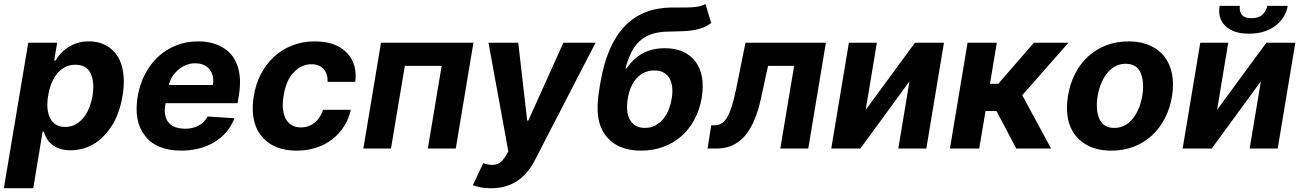

<svg xmlns="http://www.w3.org/2000/svg" viewBox="-38 -766 6714 990"><path d="M-18.1 204.5 107.6 -545.5H256.7L241.5 -453.8H248.2Q258.2 -470.5 273.3 -487.9Q288.4 -505.3 309.5 -519.7Q330.6 -534.1 358 -543.3Q385.3 -552.6 419.7 -552.6Q480.8 -552.6 524.9 -521.7Q547.2 -506 563.7 -482.6Q580.3 -459.2 589.5 -428.1Q598.7 -397 600.1 -358Q601.6 -318.9 593.8 -272Q578.8 -180.8 539.1 -118.3Q498.2 -54.3 443.7 -22.7Q389.2 8.9 325.6 8.9Q292.6 8.9 268.6 0.2Q244.7 -8.5 228.3 -22.2Q212 -35.9 202.2 -53.1Q192.5 -70.3 187.5 -87.4H181.8L133.5 204.5ZM220.9 -155.9Q244 -111.5 298.3 -111.5Q330.6 -111.5 354.9 -126.2Q379.3 -141 396.5 -164.2Q413.7 -187.5 424.2 -216.3Q434.7 -245 439.3 -272.7Q450.3 -344.5 429 -388.1Q407.3 -432.2 350.9 -432.2Q318.2 -432.2 293.7 -418Q269.2 -403.8 252.1 -380.9Q235.1 -358 224.8 -329.5Q214.5 -301.1 210.2 -272.7Q198.2 -199.9 220.9 -155.9Z M672.2 -270.2Q682.5 -329.9 708.6 -381.4Q734.7 -432.9 774.7 -470.9Q814.6 -508.9 867.4 -530.7Q920.1 -552.6 983.7 -552.6Q1056.1 -552.6 1109 -522Q1135.7 -506.7 1155 -483.7Q1174.4 -460.6 1185.5 -429.9Q1196.7 -399.1 1199 -360.6Q1201.3 -322.1 1193.9 -275.6L1187.1 -234H815.7L815 -230.1Q809.3 -198.2 813.6 -174.2Q817.8 -150.2 831.1 -134.2Q844.5 -118.3 866.3 -110.3Q888.1 -102.3 917.3 -102.3Q956 -102.3 985.8 -118.3Q1015.6 -134.2 1032.7 -165.5L1170.8 -156.2Q1154.1 -112.9 1125.7 -81.3Q1097.3 -49.7 1061.1 -29.3Q1024.9 -8.9 982.6 0.9Q940.3 10.7 896 10.7Q769.9 10.7 710.2 -65Q650.2 -141 672.2 -270.2ZM832.7 -327.8H1059.7Q1067.8 -376.4 1042.6 -408Q1017.4 -439.6 968.4 -439.6Q943.9 -439.6 921.5 -430.6Q899.1 -421.5 881 -406.1Q862.9 -390.6 850.3 -370.4Q837.7 -350.1 832.7 -327.8Z M1270.6 -270.6Q1280.2 -331.3 1306.6 -382.8Q1333.1 -434.3 1373.6 -472.1Q1414.1 -509.9 1467.7 -531.2Q1521.3 -552.6 1585.2 -552.6Q1692.5 -552.6 1748.9 -495.4Q1805.4 -438.6 1794 -343.8H1651.6Q1652 -364 1646.8 -380.7Q1641.7 -397.4 1631 -409.4Q1620.4 -421.5 1604.8 -428.1Q1589.1 -434.7 1568.2 -434.7Q1541.5 -434.7 1518.8 -424.2Q1496.1 -413.7 1475.9 -392.4Q1455.6 -371.1 1443.2 -341.3Q1430.8 -311.4 1424.4 -272.7Q1418 -234 1421.2 -203.5Q1424.4 -172.9 1436.1 -152Q1447.8 -131 1467.3 -120Q1486.9 -109 1513.5 -109Q1533.4 -109 1551 -115.1Q1568.5 -121.1 1583.5 -132.8Q1598.4 -144.5 1609.7 -161.4Q1621.1 -178.3 1628.2 -199.9H1771Q1760.3 -153.1 1735.8 -114.3Q1711.3 -75.6 1675.2 -47.8Q1639.2 -19.9 1592.9 -4.6Q1546.5 10.7 1492.2 10.7Q1408.4 10.7 1354 -25.2Q1298.3 -61.8 1277.7 -123.9Q1257.1 -186.1 1270.6 -270.6Z M1835.6 0 1926.5 -545.5H2403.1L2312.1 0H2168L2239.3 -426.5H2049.4L1978 0Z M2453.5 76Q2480.8 84.2 2499.3 84.2Q2524.5 84.2 2540.5 72.1Q2556.5 60 2569.6 37.6L2583.1 14.6L2480.8 -545.5H2634.2L2680.4 -144.2H2686.1L2866.8 -545.5H3032.7L2720.5 58.9Q2702.4 94.1 2679.7 121.3Q2657 148.4 2629.1 166.9Q2601.2 185.4 2567.5 195Q2533.7 204.5 2493.3 204.5Q2464.1 204.5 2440.2 200.1Q2416.2 195.7 2400.2 188.9Z M3050.4 -293.7 3057.5 -338.4Q3074.2 -437.1 3105.6 -509.9Q3137.1 -582.7 3183.2 -630.9Q3229.4 -679 3290 -702.8Q3350.5 -726.6 3425.1 -727.3H3469.1Q3491.1 -727.3 3510.1 -727.6Q3529.1 -728 3545.3 -729.8Q3561.4 -731.5 3574.9 -735.3Q3588.4 -739 3599.4 -745.7L3629.3 -647Q3609.4 -632.5 3588.4 -624.1Q3567.5 -615.8 3541.7 -611.2Q3516 -606.5 3483.8 -605.1Q3451.7 -603.7 3409.4 -603Q3359.4 -602.6 3322.8 -590.4Q3286.2 -578.1 3260.1 -554.2Q3234 -530.2 3216.6 -494.7Q3199.2 -459.2 3187.1 -412.6H3192.5Q3225.9 -463.1 3274.5 -490.2Q3323.2 -517.4 3389.9 -517.4Q3494.3 -517.4 3546.9 -449.9Q3599.4 -382.5 3580.3 -262.1Q3569.6 -199.9 3542.6 -149.5Q3515.6 -99.1 3475.1 -63.6Q3434.7 -28.1 3382.1 -8.7Q3329.5 10.7 3267.8 10.7Q3144.5 10.7 3084.9 -67.5Q3054.7 -106.9 3046.5 -162.6Q3038.4 -218.4 3050.4 -293.7ZM3287.6 -106.5Q3318.9 -106.5 3342.7 -119.9Q3366.5 -133.2 3383.3 -154.5Q3400.2 -175.8 3410.7 -202.8Q3421.2 -229.8 3425.4 -257.1Q3431.1 -292.3 3427.6 -319.2Q3424 -346.2 3412.5 -364.9Q3400.9 -383.5 3381.7 -393.1Q3362.6 -402.7 3336.3 -402.7Q3309.7 -402.7 3287.1 -393.1Q3264.6 -383.5 3246.8 -364.9Q3229 -346.2 3216.8 -319.2Q3204.5 -292.3 3198.9 -257.1Q3193.2 -222.3 3196.2 -194.4Q3199.2 -166.5 3210.8 -147Q3222.3 -127.5 3241.7 -117Q3261 -106.5 3287.6 -106.5Z M3629.3 -120H3647.4Q3686.8 -120 3710.9 -160.2Q3723 -180.4 3734.6 -215.6Q3746.1 -250.7 3757.1 -304L3805.8 -545.5H4220.5L4129.6 0H3985.4L4056.8 -426.5H3922.2L3886 -259.9Q3879.3 -228.7 3869.9 -197.3Q3860.4 -165.8 3847.3 -136.9Q3834.2 -108 3816.6 -82.9Q3799 -57.9 3775.7 -39.4Q3752.5 -21 3722.8 -10.5Q3693.2 0 3655.9 0H3610.4Z M4339.1 -545.5H4483.3L4425.8 -199.6L4679.7 -545.5H4829.2L4738.3 0H4593.8L4651.6 -346.9L4398.1 0H4248.2Z M4951 -545.5H5101.9L5066.4 -333.8H5109L5293 -545.5H5470.9L5233 -274.9L5381.7 0H5202.4L5100.1 -193.5H5043.7L5011 0H4860.1Z M5469.1 -273.1Q5479 -333.8 5505 -384.9Q5530.9 -436.1 5571 -473.4Q5611.2 -510.7 5664.2 -531.6Q5717.3 -552.6 5781.6 -552.6Q5843.8 -552.6 5890.4 -532Q5937.1 -511.4 5966.1 -474.1Q5995 -436.8 6005.3 -384.4Q6015.6 -332 6005 -268.5Q5995 -208.1 5968.9 -157Q5942.8 -105.8 5902.7 -68.5Q5862.6 -31.2 5809.5 -10.3Q5756.4 10.7 5692.5 10.7Q5609.4 10.7 5554.3 -25.2Q5498.2 -61.8 5476.7 -124.1Q5455.3 -186.4 5469.1 -273.1ZM5630.7 -152.7Q5652 -106.5 5707.4 -106.5Q5729.8 -106.5 5748.2 -113.6Q5766.7 -120.7 5781.8 -133Q5796.9 -145.2 5808.6 -161.6Q5820.3 -177.9 5829 -196.6Q5837.7 -215.2 5843.4 -235.1Q5849.1 -255 5852.3 -273.8Q5863.3 -345.5 5843 -391Q5822.4 -437.1 5766.3 -437.1Q5744.3 -437.1 5725.7 -430Q5707 -422.9 5691.9 -410.5Q5676.8 -398.1 5665 -381.6Q5653.1 -365.1 5644.4 -346.4Q5635.7 -327.8 5630 -307.9Q5624.3 -288 5621.4 -269.2Q5610.4 -197.8 5630.7 -152.7Z M6150.9 -545.5H6295.1L6237.6 -199.6L6491.5 -545.5H6641L6550.1 0H6405.5L6463.4 -346.9L6209.9 0H6060ZM6250.7 -735.8H6355.1Q6351.2 -711.3 6364 -691.8Q6376.8 -672.2 6415.5 -672.2Q6453.1 -672.2 6472.7 -691.8Q6491.8 -710.9 6496.4 -735.8H6601.9Q6590.6 -671.9 6536.9 -632.1Q6483.3 -592.3 6402.3 -592.3Q6361.5 -592.3 6331.7 -602.1Q6301.8 -611.9 6280.5 -632.1Q6239.7 -671.5 6250.7 -735.8Z"/></svg>

Font: Inter P
Style: Bold Italic
Weight: 700
Italic angle: 9.39999°
Designer: Rasmus Andersson
Foundry: rsms
Version: Version 3.018;git-588b23468